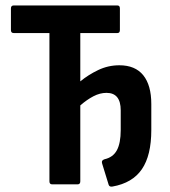

<svg xmlns="http://www.w3.org/2000/svg" viewBox="-20 -675 621 703"><path d="M392 8Q381 10 378 2L354 -76Q350 -88 363 -92Q394 -99 408 -125Q422 -151 422 -199V-271Q422 -335 370 -335Q346 -335 322 -322.5Q298 -310 274 -289V-11Q274 0 264 0H171Q161 0 161 -11V-554H30Q20 -554 20 -565V-644Q20 -655 30 -655H410Q419 -655 419 -644V-565Q419 -554 410 -554H274V-377Q303 -401 339.5 -418.5Q376 -436 417 -436Q475 -436 504.5 -399.5Q534 -363 534 -294V-199Q534 -106 499.5 -55.5Q465 -5 392 8Z"/></svg>

Font: Sofia Sans Condensed
Style: Bold
Weight: 700
Designer: Botio Nikoltchev, Ani Petrova
Foundry: lettersoup
Version: Version 4.101; ttfautohint (v1.8.4.7-5d5b)